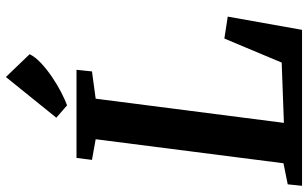

<svg xmlns="http://www.w3.org/2000/svg" viewBox="-212 -808 1021 636"><g transform="rotate(-90 298.0 -490.5)"><path d="M225.6 -814 360.4 -981 436 -902.3Q426.3 -882.8 405.3 -863.5Q384.3 -844.2 359.4 -827.4Q334.5 -810.5 309.3 -797.6Q284.2 -784.7 266.6 -778.3ZM4.9 -47.4 74.7 -61.5 154.3 -683.6 85.9 -695.8 92.3 -747.1H384.3L378.9 -695.8L288.6 -683.6L208.5 -60.1L408.2 -67.4L487.8 -257.3L560.5 -246.1L516.6 0H0Z"/></g></svg>

Font: Brush Lettering One
Style: Bold Italic
Weight: 400
Italic angle: -7°
Designer: Eben Sorkin
Foundry: Eben Sorkin
Version: Version 1.001